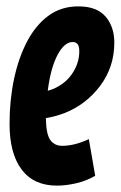

<svg xmlns="http://www.w3.org/2000/svg" viewBox="-20 -573 379 603"><path d="M279 -21Q252 -5 219.5 2.5Q187 10 159 10Q86 10 48 -40.5Q10 -91 10 -184Q10 -258 24 -324.5Q38 -391 65 -442.5Q92 -494 132 -523.5Q172 -553 226 -553Q284 -553 311.5 -521Q339 -489 339 -439Q339 -363 295 -304Q251 -245 183 -218Q154 -207 124 -202Q125 -150 138.5 -132.5Q152 -115 175 -115Q194 -115 214.5 -120Q235 -125 259 -136ZM209 -441Q183 -442 161 -401Q139 -360 130 -288Q148 -293 160 -300Q192 -317 210.5 -347.5Q229 -378 229 -412Q229 -428 223.5 -434.5Q218 -441 209 -441Z"/></svg>

Font: Georama ExtraCondensed
Style: Bold Italic
Weight: 700
Width: 2
Italic angle: -9°
Designer: Jean-Baptiste Levee
Foundry: Production Type
Version: Version 1.000